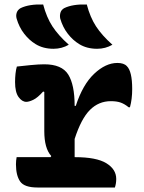

<svg xmlns="http://www.w3.org/2000/svg" viewBox="-20 -834 640 854"><path d="M366 -814Q381 -757 407 -717Q433 -677 480 -635Q449 -617 412 -617Q366 -617 332 -638Q304 -655 281.5 -684Q259 -713 248 -751Q245 -765 249 -778Q253 -791 266 -798Q303 -816 366 -814ZM172 -814Q187 -757 213 -717Q239 -677 286 -635Q255 -617 218 -617Q172 -617 138 -638Q110 -655 87.5 -684Q65 -713 54 -751Q50 -765 54.5 -778Q59 -791 72 -798Q109 -816 172 -814ZM54 -135H205L208 -140Q177 -174 177 -251V-425L172 -427Q147 -399 128 -390Q109 -381 97 -381Q78 -381 62.5 -402.5Q47 -424 47 -469Q47 -488 49 -506.5Q51 -525 55 -538Q80 -541 116.5 -544.5Q153 -548 177 -548Q255 -548 283.5 -502.5Q312 -457 312 -363H317Q348 -458 399 -506Q450 -554 502 -554Q531 -554 544 -540Q568 -517 568 -438Q568 -393 558 -357H552Q535 -371 517.5 -377.5Q500 -384 473 -384Q419 -384 380 -345Q341 -306 312 -216V-135H313Q409 -135 453 -108Q497 -81 497 -38Q497 -18 491 0H147Q88 0 69.5 -27Q51 -54 51 -103Q51 -120 54 -135Z"/></svg>

Font: Recursive Mn Csl St
Style: Bold
Weight: 700
Monospace: yes
Version: Version 1.079;hotconv 1.0.112;makeotfexe 2.5.65598; ttfautoh